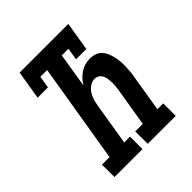

<svg xmlns="http://www.w3.org/2000/svg" viewBox="-200 -868 1001 1001"><g transform="rotate(-45 300.0 -367.5)"><path d="M70 0 69 -92H125L216 -643H166L155 -576H79L105 -735H464L438 -576H362L373 -643H324L293 -452Q302 -468 315.5 -482.5Q329 -497 345 -507.5Q361 -518 379.5 -523Q398 -528 415 -528Q435 -528 452.5 -522Q470 -516 482 -503Q494 -490 501 -473.5Q508 -457 512 -439Q516 -421 517.5 -402.5Q519 -384 518.5 -365Q518 -346 516 -326.5Q514 -307 510 -288L478 -92H521V0H315L314 -92H370L405 -303Q407 -317 408.5 -330.5Q410 -344 409.5 -358Q409 -372 407.5 -385Q406 -398 400 -409.5Q394 -421 383 -428.5Q372 -436 358 -436Q341 -436 324 -425Q307 -414 296.5 -398Q286 -382 280.5 -364.5Q275 -347 272 -329L233 -92H276V0Z"/></g></svg>

Font: Iosevka Etoile Semibold
Style: Italic
Weight: 600
Italic angle: -9°
Designer: Belleve Invis
Foundry: Belleve Invis
Version: Version 22.1.2; ttfautohint (v1.8.4)